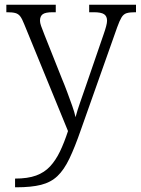

<svg xmlns="http://www.w3.org/2000/svg" viewBox="-20 -556 598 816"><path d="M44 203Q98 203 133.5 190Q169 177 193 151Q217 125 235 87.5Q253 50 269 1L83 -453Q74 -476 66 -486.5Q58 -497 45.5 -500.5Q33 -504 10 -504H7V-536H217V-504H204Q173 -504 161.5 -495.5Q150 -487 150 -468Q150 -459 154.5 -446Q159 -433 169 -408L243 -222Q254 -196 265.5 -165Q277 -134 287 -106Q297 -78 301 -58Q309 -88 320.5 -120.5Q332 -153 345 -191L421 -412Q427 -429 431 -444Q435 -459 435 -468Q435 -487 422.5 -495.5Q410 -504 378 -504H359V-536H558V-504H554Q531 -504 518 -500Q505 -496 496.5 -482Q488 -468 478 -440L324 -5Q298 70 275 118Q252 166 224 192.5Q196 219 154.5 229.5Q113 240 50 240H44Z"/></svg>

Font: Noto Serif Thai Light
Style: Regular
Weight: 300
Version: Version 2.001